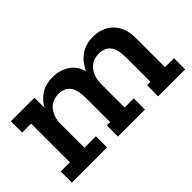

<svg xmlns="http://www.w3.org/2000/svg" viewBox="-63 -727 996 996"><g transform="rotate(-45 435.5 -229.0)"><path d="M662 0V-82H687V-258Q687 -322 664.5 -348.5Q642 -375 601 -375Q575 -375 555.5 -365Q536 -355 523.5 -338.5Q511 -322 504.5 -301Q498 -280 498 -257V-82H565V0H367V-82H391V-258Q391 -322 368.5 -348.5Q346 -375 306 -375Q280 -375 260.5 -365.5Q241 -356 228.5 -339.5Q216 -323 209.5 -302Q203 -281 203 -258V-82H287V0H29V-82H96V-366H30V-449H203V-375Q224 -413 259 -435.5Q294 -458 344 -458Q395 -458 434.5 -433.5Q474 -409 490 -357Q510 -403 548 -430.5Q586 -458 641 -458Q672 -458 699.5 -448.5Q727 -439 748 -419Q769 -399 781.5 -369Q794 -339 794 -297V-82H860V0Z"/></g></svg>

Font: Zilla Slab SemiBold
Style: Regular
Weight: 600
Designer: Typotheque.com
Foundry: Typotheque type foundry
Version: Version 1.1; 2017